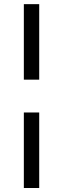

<svg xmlns="http://www.w3.org/2000/svg" viewBox="-20 -744 310 947"><path d="M97.6 -351.1V-723.5H173.4V-351.1ZM97.6 183.3V-189.2H173.4V183.3Z"/></svg>

Font: Archivo SemiBold SemiExpanded
Style: Regular
Weight: 600
Width: 6
Version: Version 2.001